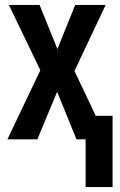

<svg xmlns="http://www.w3.org/2000/svg" viewBox="-20 -563 485 776"><path d="M326 193V0H289L211 -192L131 0H10L143 -279L16 -543H140L212 -365L284 -543H407L281 -276L367 -95H435V193Z"/></svg>

Font: Noto Sans ExtraCondensed SemiBold
Style: Regular
Weight: 600
Width: 2
Designer: Monotype Design Team
Foundry: Monotype Imaging Inc.
Version: Version 2.013; ttfautohint (v1.8.4.7-5d5b)